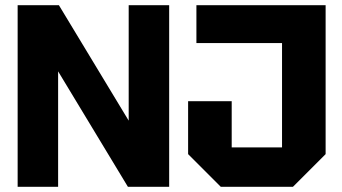

<svg xmlns="http://www.w3.org/2000/svg" viewBox="-20 -720 1320 740"><path d="M48 0V-700H207L476 -255V-700H632V0H473L204 -445V0ZM705 -126V-330H873V-152H1067V-554H737V-700H1235V-126L1109 0H831Z"/></svg>

Font: Tektur
Style: Bold
Weight: 700
Designer: Adam Jagosz
Foundry: Adam Jagosz
Version: Version 1.005;gftools[0.9.30]